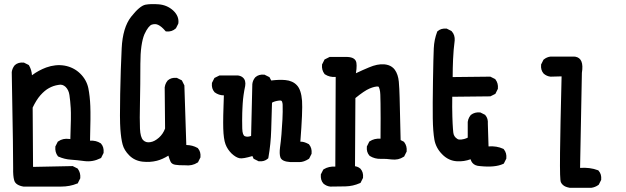

<svg xmlns="http://www.w3.org/2000/svg" viewBox="-20 -770 3040 933"><path d="M94.2 136.7Q76.2 133.8 64.2 126.2Q52.2 118.7 48.8 105.5Q43 85.4 43.9 46.4Q44.9 9.8 37.1 -418.9V-419.4V-419.9Q39.6 -438.5 51.3 -452.6L51.8 -453.1L52.2 -453.6Q68.8 -468.3 94.7 -465.8H96.7L98.1 -464.8L117.7 -455.1L120.1 -453.6L121.6 -451.2Q133.8 -429.7 135.3 -404.3Q143.6 -410.6 152.1 -416Q160.6 -421.4 169.2 -426Q177.7 -430.7 186.5 -434.6Q195.3 -438.5 204.1 -441.9Q250 -458.5 293.5 -451.2Q315.4 -447.3 334.5 -437.7Q353.5 -428.2 369.1 -413.1Q384.8 -397.9 394.8 -380.1Q404.8 -362.3 409.2 -341.8Q413.1 -322.3 415.5 -300.3Q418 -278.3 418.9 -253.9Q420.9 -207.5 417.5 -86.4Q446.8 -88.4 469.2 -73.7L470.2 -72.8L471.2 -71.8Q485.8 -55.2 483.4 -28.3V-26.4L482.4 -24.9L472.7 -5.4L471.2 -2.4L468.3 -1Q430.2 18.1 390.1 12.7Q353.5 7.8 324.7 5.9Q293.5 3.9 264.6 -8.8L262.2 -9.8L260.7 -11.7Q246.6 -30.3 249 -56.6V-58.6L250 -60.1L259.8 -79.6L260.7 -81.5L263.2 -83Q285.6 -99.1 316.9 -94.7L321.8 -94.2Q326.2 -209.5 323.7 -244.6Q322.8 -262.7 321 -278.8Q319.3 -294.9 317.4 -308.1Q314 -332.5 298.8 -347.7Q291.5 -354.5 283 -357.2Q274.4 -359.9 263.7 -357.4Q257.3 -356.4 251.2 -355Q245.1 -353.5 239.5 -351.6Q233.9 -349.6 228.5 -347.2Q223.1 -344.7 217.8 -341.8Q197.8 -331.1 176.3 -307.1Q166 -295.4 156.5 -280Q147 -264.6 138.7 -247.1L140.6 41L331.1 37.1H333.5L335.4 38.1L355 47.9L356.9 48.8L358.4 50.8Q365.2 60.1 368.2 71.3Q371.1 82.5 370.1 94.7V96.7L369.1 98.1L359.4 117.7L357.9 121.1L354.5 122.1Q319.3 136.7 276.4 136.7H95.7H94.7Z M879.4 33.2Q847.7 33.7 830.8 30.5Q814 27.3 808.6 15.1Q803.7 4.9 798.3 -13.7Q769 4.4 742.2 11.2Q709.5 19.5 672.9 15.6Q634.3 11.2 608.4 -14.6Q583 -40 575.7 -68.4Q568.4 -95.2 564.9 -142.6Q561.5 -189 564 -313Q566.4 -437 571.3 -535.2Q576.2 -636.2 617.2 -688.5Q658.7 -741.2 686.5 -747.1Q712.4 -752 751.5 -749Q792 -745.6 821.3 -719.2Q851.1 -691.4 846.7 -656.7L846.2 -655.3L845.7 -653.8L835.9 -634.3L835 -632.8L833.5 -631.3Q814.9 -614.7 789.1 -617.2L785.2 -617.7L782.7 -620.6Q764.6 -641.6 749 -648.9Q735.4 -655.8 717.8 -650.4Q710 -647.9 700.7 -636.2Q691.4 -624.5 681.6 -603Q672.4 -581.1 667.2 -544.9Q662.1 -508.8 662.1 -459.5Q662.1 -358.4 660.2 -273.9Q658.2 -189.5 660.2 -144.5Q662.1 -103 675.8 -88.9Q689 -75.7 709.5 -79.1Q720.7 -80.6 731.2 -86.2Q741.7 -91.8 752.4 -101.1Q762.2 -109.9 769.8 -121.1Q777.3 -132.3 782.2 -145.5L780.3 -344.7V-345.2V-345.7Q781.2 -352.1 783 -357.7Q784.7 -363.3 787.6 -368.4Q790.5 -373.5 794.4 -378.4L794.9 -378.9L795.4 -379.4Q812 -394 837.9 -391.6H839.8L841.3 -390.6L860.8 -380.9L863.8 -379.4L865.2 -376.5L875 -356.9L876 -355V-353L885.3 -65.4Q915.5 -64.9 939.5 -51.3L940.9 -50.8L941.9 -49.3Q956.5 -32.7 954.1 -6.8V-4.9L953.1 -3.4L943.4 16.1L942.4 18.6L939.9 20Q914.1 37.1 879.4 33.2Z M1391.1 17.6Q1349.1 15.1 1342.3 -5.9Q1336.9 -22.5 1340.8 -53.7Q1342.8 -67.9 1344.5 -83.7Q1346.2 -99.6 1347.7 -117.2Q1350.6 -151.9 1352.5 -189.9Q1354.5 -227.5 1353.5 -260.7Q1353.5 -264.2 1353 -266.6Q1351.6 -276.9 1347.9 -279.8Q1344.2 -282.7 1335.4 -281.2Q1313.5 -278.3 1301.8 -271L1297.9 -139.2Q1295.9 -70.3 1284.2 -3.9L1283.2 -0.5L1280.8 1.5Q1264.2 16.1 1238.3 13.7H1236.3L1234.9 12.7L1215.3 2.9L1212.4 1.5L1210.9 -2L1206.5 -11.7Q1161.1 2 1144.5 -1Q1126.5 -4.4 1105.5 -23.9Q1095.7 -33.7 1088.1 -44.9Q1080.6 -56.2 1075.7 -69.3Q1066.4 -94.7 1064.9 -145.5Q1064.5 -157.7 1064.5 -173.8Q1064.5 -189.9 1064.9 -210.2Q1065.4 -230.5 1066.2 -254.6Q1066.9 -278.8 1067.9 -306.6Q1055.7 -306.6 1044.4 -310.3Q1033.2 -314 1023.4 -321.3L1022.5 -321.8L1022 -322.8Q1007.3 -339.4 1009.8 -365.2V-367.2L1010.7 -368.7L1020.5 -388.2L1022 -391.1L1024.9 -392.6L1044.4 -402.3L1046.4 -403.3H1048.8H1134.8H1135.3H1136.2Q1149.9 -401.4 1158.7 -394.5Q1167.5 -387.7 1170.7 -376.7Q1173.8 -365.7 1171.4 -352.1Q1168.9 -340.8 1167 -329.8Q1165 -318.8 1163.6 -308.3Q1162.1 -297.9 1161.1 -288.1Q1160.2 -278.3 1159.4 -267.6Q1158.7 -256.8 1158.2 -245.4Q1157.7 -233.9 1157.2 -221.7Q1156.2 -185.5 1157.2 -145.5Q1158.2 -112.3 1170.4 -107.9Q1183.1 -103 1200.2 -109.4L1206.1 -360.4V-360.8V-361.3Q1206.5 -366.2 1207.8 -370.6Q1209 -375 1210.7 -378.9Q1212.4 -382.8 1214.8 -386.7Q1217.3 -390.6 1220.2 -394L1220.7 -394.5L1221.2 -395Q1237.8 -409.7 1263.7 -407.2H1265.6L1267.1 -406.2L1286.6 -396.5L1289.6 -395L1291 -392.1L1297.9 -378.9Q1337.4 -383.8 1367.2 -380.9Q1384.3 -379.4 1398.4 -373Q1412.6 -366.7 1422.9 -355.5Q1443.8 -333.5 1447.8 -279.8Q1451.2 -231.4 1439.5 -81.5Q1456.5 -82.5 1479 -70.3L1481 -69.3L1482.4 -67.4Q1496.6 -49.8 1494.1 -24.4V-22.5L1493.2 -21L1483.4 -1.5L1481.9 1L1480 2.4Q1456.1 17.6 1436 17.6H1391.6Z M1585 136.7Q1575.7 135.7 1567.4 132.1Q1559.1 128.4 1552.2 122.6L1551.8 122.1L1551.3 121.6Q1543.9 113.3 1541 102.5Q1538.1 91.8 1539.1 79.1V77.1L1540 75.7L1549.8 56.2L1551.3 53.7L1553.7 52.2Q1577.6 37.6 1609.4 39.6L1611.3 -396Q1581.5 -394 1559.1 -408.7L1557.6 -409.7L1556.6 -411.1Q1542.5 -429.7 1544.9 -455.1V-457L1545.9 -458.5L1555.7 -478L1557.1 -481L1560.1 -482.4L1579.6 -492.2L1581.5 -493.2H1584H1668Q1707.5 -491.7 1711.9 -464.8Q1712.9 -459 1712.9 -451.2Q1712.9 -443.4 1712.2 -434.3Q1711.4 -425.3 1709.5 -414.1Q1726.1 -421.9 1741.7 -429Q1757.3 -436 1772.9 -442.4Q1814 -460 1846.7 -457.5Q1857.9 -456.5 1867.4 -453.4Q1877 -450.2 1884.8 -444.6Q1892.6 -439 1898.4 -431.2Q1914.6 -408.7 1918 -373Q1920.9 -339.4 1921.9 -296.4Q1922.9 -254.9 1926.8 -89.4L1940.9 -82L1942.9 -81.1L1944.3 -79.1Q1958.5 -60.5 1956.1 -35.2V-33.2L1955.1 -31.7L1945.3 -12.2L1944.3 -9.8L1941.9 -8.3Q1928.7 0.5 1914.1 3.7Q1899.4 6.8 1883.3 4.9Q1856 1 1830.6 2Q1801.3 2.9 1776.9 -12.2L1775.9 -13.2L1774.9 -14.2Q1760.3 -30.8 1762.7 -56.6V-58.6L1763.7 -60.1L1773.4 -79.6L1774.4 -82L1776.9 -83.5Q1799.3 -98.1 1829.1 -96.2Q1829.6 -152.3 1829.6 -194.8Q1829.6 -237.3 1829.1 -266.1Q1828.6 -294.9 1828.1 -310.1Q1827.6 -325.2 1825 -335Q1822.3 -344.7 1820.6 -347.2Q1818.8 -349.6 1817.4 -349.6Q1801.8 -350.6 1775.9 -339.8Q1750.5 -329.1 1707 -293.5L1705.1 37.6Q1710.4 38.6 1714.8 40Q1719.2 41.5 1723.1 43.7Q1727.1 45.9 1731 49.3L1731.4 49.8L1731.9 50.3Q1746.6 66.9 1744.1 92.8V94.7L1743.2 96.2L1733.4 115.7L1731.9 118.7L1728.5 120.1Q1695.3 134.8 1658.7 135.7Q1623 136.7 1585.9 136.7H1585.4Z M2312 37.1Q2300.3 36.6 2291 32.7Q2281.7 28.8 2275.6 21.5Q2269.5 14.2 2266.6 3.9Q2234.9 15.6 2201.2 13.7Q2180.7 12.7 2162.4 4.2Q2144 -4.4 2128.9 -20Q2098.1 -50.8 2090.8 -91.8Q2084 -130.9 2083 -195.3Q2082.5 -227.1 2082.8 -272.2Q2083 -317.4 2084 -376Q2085.9 -493.7 2087.9 -535.2Q2088.9 -556.6 2093 -576.7Q2097.2 -596.7 2104 -614.7L2105 -617.2L2106.9 -618.7Q2123.5 -633.3 2149.4 -630.9H2151.4L2152.8 -629.9L2172.4 -620.1L2173.8 -619.1L2175.3 -617.7Q2183.6 -608.4 2187 -597.2Q2190.4 -585.9 2189.5 -573.2Q2183.6 -528.3 2181.6 -481.4Q2180.7 -460.4 2180.2 -439Q2179.7 -417.5 2179.7 -395.5L2360.4 -397.5H2362.8L2364.7 -396.5L2384.3 -386.7L2386.2 -385.7L2387.7 -383.8Q2401.9 -365.2 2399.4 -339.8V-337.9L2398.4 -336.4L2388.7 -316.9L2387.2 -314L2384.3 -312.5L2364.7 -302.7L2362.8 -301.8H2360.4L2177.7 -299.8Q2176.8 -249.5 2178.2 -203.1Q2178.7 -186 2179.4 -171.9Q2180.2 -157.7 2180.9 -146.5Q2181.6 -135.3 2182.6 -127Q2183.6 -116.2 2188.5 -108.4Q2193.4 -100.6 2202.1 -95.2Q2205.6 -92.8 2210.2 -92Q2214.8 -91.3 2220.9 -91.8Q2227.1 -92.3 2235.4 -94.5Q2243.7 -96.7 2252.9 -101.1V-176.8V-177.2V-177.7Q2253.9 -184.1 2255.6 -189.7Q2257.3 -195.3 2260.3 -200.4Q2263.2 -205.6 2267.1 -210.4L2267.6 -211.4L2268.6 -211.9Q2287.1 -226.1 2312.5 -223.6H2314.5L2315.9 -222.7L2335.4 -212.9L2337.4 -211.9L2338.4 -210.4Q2345.7 -202.1 2348.6 -191.7Q2351.6 -181.2 2350.6 -168.5L2354 -58.6Q2393.6 -61.5 2425.3 -46.9L2427.2 -45.9L2428.7 -43.9Q2442.9 -26.4 2440.4 -1V1L2439.5 2.4L2429.7 22L2428.2 24.9L2425.3 26.4Q2385.7 44.9 2312 37.1Z M2748.5 142.6Q2737.8 140.6 2729.7 137.5Q2721.7 134.3 2715.3 128.7Q2709 123 2705.6 115.7Q2702.6 109.4 2701.7 77.9Q2700.7 46.4 2701.4 -27.8Q2702.1 -102.1 2703.9 -178.7Q2705.6 -255.4 2709 -398.9L2656.7 -397.5H2655.8H2655.3Q2646 -398.4 2637.7 -402.1Q2629.4 -405.8 2622.6 -411.6L2622.1 -412.1L2621.6 -412.6Q2606.9 -429.2 2609.4 -455.1V-457L2610.4 -458.5L2620.1 -478L2621.1 -480L2622.6 -481Q2636.7 -492.7 2655.3 -495.1H2655.8H2656.2H2767.6L2775.4 -494.6Q2819.3 -487.3 2807.6 -416L2798.8 45.9Q2846.7 42.5 2885.3 57.1L2887.7 58.1L2889.2 60.1Q2903.8 76.7 2901.4 102.5V104.5L2900.4 106L2890.6 125.5L2889.6 127.4L2887.7 128.9Q2872.1 140.1 2853.5 142.6H2853H2852.5H2750H2749Z"/></svg>

Font: NaikaiFont
Style: Bold
Weight: 700
Version: Version 1.89